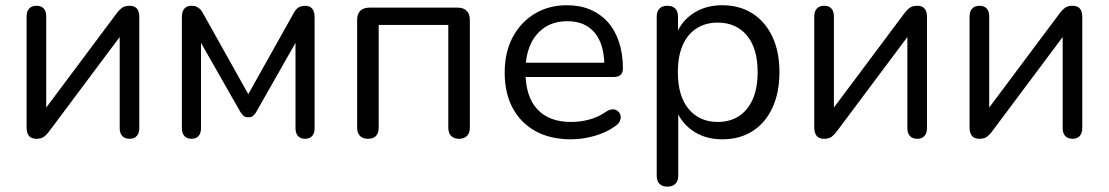

<svg xmlns="http://www.w3.org/2000/svg" viewBox="-20 -515 4170 722"><path d="M117.3 6.9Q105.8 6.9 97.3 2.6Q88.8 -1.8 84.4 -11.7Q80 -21.7 80 -36.7V-453.4Q80 -472.9 90 -483.1Q99.9 -493.3 117.4 -493.3Q134.9 -493.3 144.3 -483.1Q153.8 -472.9 153.8 -453.4V-77.1H128.8L420.4 -467.1Q428.2 -477.9 438.9 -485.6Q449.6 -493.3 467 -493.3Q479.1 -493.3 487.1 -488.9Q495.1 -484.6 499.5 -475.1Q503.8 -465.7 503.8 -450.1V-32.9Q503.8 -14.5 494.4 -3.8Q484.9 6.9 467.5 6.9Q449 6.9 439.5 -3.8Q430.1 -14.5 430.1 -32.9V-409.7H455.5L163.5 -19.3Q156.1 -9 145.7 -1Q135.2 6.9 117.3 6.9Z M699.9 6.9Q682.9 6.9 673.5 -3.5Q664 -14 664 -32.4V-450.2Q664 -464.3 667.9 -473.7Q671.8 -483.1 680 -488.2Q688.2 -493.3 700.3 -493.3Q711.9 -493.3 719.9 -489.4Q727.9 -485.6 733.7 -479.3Q739.5 -473 743.9 -464.2L913.7 -160.8L1083.5 -464.2Q1088.4 -473.5 1094 -479.8Q1099.6 -486.1 1107.6 -489.7Q1115.6 -493.3 1126.7 -493.3Q1145.1 -493.3 1154 -482.4Q1163 -471.5 1163 -450.2V-32.4Q1163 -14 1153.8 -3.5Q1144.6 6.9 1127.1 6.9Q1110.1 6.9 1100.6 -3.5Q1091.2 -14 1091.2 -32.4V-393.2H1113.6L943 -93Q938.6 -85.1 932 -79.5Q925.4 -73.9 913.7 -73.9Q901.6 -73.9 895.6 -79.8Q889.5 -85.6 884.5 -93L713.4 -393.2H735.8V-32.4Q735.8 -14 726.6 -3.5Q717.4 6.9 699.9 6.9Z M1363.7 6.9Q1344.3 6.9 1333.7 -4Q1323 -14.9 1323 -34.8V-440.2Q1323 -462.5 1334.9 -474.4Q1346.8 -486.3 1369.2 -486.3H1700.6Q1723 -486.3 1734.9 -474.4Q1746.8 -462.5 1746.8 -440.2V-34.8Q1746.8 -14.9 1736.1 -4Q1725.4 6.9 1706 6.9Q1686.7 6.9 1676.2 -4Q1665.8 -14.9 1665.8 -34.8V-421.2H1404V-34.8Q1404 -14.9 1394.1 -4Q1384.1 6.9 1363.7 6.9Z M2127.3 8.9Q2050.1 8.9 1994.3 -21.5Q1938.6 -52 1908.2 -108.2Q1877.8 -164.4 1877.8 -241.9Q1877.8 -317.9 1907.7 -374.6Q1937.7 -431.3 1990.5 -463.3Q2043.3 -495.3 2111.7 -495.3Q2161 -495.3 2199.9 -478.8Q2238.7 -462.3 2266.1 -431.4Q2293.5 -400.5 2307.9 -356.3Q2322.4 -312.1 2322.4 -256.7Q2322.4 -241.4 2313.6 -233.5Q2304.8 -225.5 2288.2 -225.5H1939.6V-279H2269.4L2252.8 -265.6Q2252.8 -319.5 2237 -357.2Q2221.1 -394.8 2190.3 -415Q2159.5 -435.2 2113.5 -435.2Q2063 -435.2 2027.7 -411.5Q1992.4 -387.7 1974.2 -346.1Q1956.1 -304.5 1956.1 -249.7V-243.8Q1956.1 -152.2 2000.4 -104.3Q2044.7 -56.4 2127.2 -56.4Q2160.6 -56.4 2194.4 -65Q2228.2 -73.6 2259.9 -95.4Q2273.5 -104.3 2285 -103.8Q2296.4 -103.4 2303.8 -96.8Q2311.2 -90.3 2313.5 -80.5Q2315.7 -70.8 2311.1 -60.1Q2306.6 -49.3 2293.9 -41Q2261 -16.8 2215.8 -3.9Q2170.5 8.9 2127.3 8.9Z M2489.7 186.9Q2470.3 186.9 2459.9 176.2Q2449.5 165.5 2449.5 145.7V-452Q2449.5 -472.4 2459.9 -482.9Q2470.3 -493.3 2489.3 -493.3Q2508.7 -493.3 2519.1 -482.9Q2529.5 -472.4 2529.5 -452V-357.1L2518.5 -371.2Q2534.6 -428 2582.2 -461.6Q2629.7 -495.3 2696 -495.3Q2761 -495.3 2809.3 -464.6Q2857.5 -433.8 2884.2 -377.6Q2911 -321.3 2911 -243.4Q2911 -166.5 2884.5 -109.5Q2858 -52.5 2809.8 -21.8Q2761.5 8.9 2696 8.9Q2630.2 8.9 2582.9 -24.7Q2535.5 -58.4 2519 -113.8H2530.5V145.7Q2530.5 165.5 2519.8 176.2Q2509.1 186.9 2489.7 186.9ZM2679 -56.4Q2724.5 -56.4 2758.3 -78.1Q2792.1 -99.8 2810.5 -141.7Q2829 -183.5 2829 -243.4Q2829 -334 2788.3 -382Q2747.7 -430 2679 -430Q2633.5 -430 2599.7 -408.5Q2565.8 -387 2547.4 -345.4Q2529 -303.8 2529 -243.4Q2529 -153.3 2569.9 -104.8Q2610.8 -56.4 2679 -56.4Z M3079.3 6.9Q3067.8 6.9 3059.3 2.6Q3050.8 -1.8 3046.4 -11.7Q3042 -21.7 3042 -36.7V-453.4Q3042 -472.9 3052 -483.1Q3061.9 -493.3 3079.4 -493.3Q3096.9 -493.3 3106.3 -483.1Q3115.8 -472.9 3115.8 -453.4V-77.1H3090.8L3382.4 -467.1Q3390.2 -477.9 3400.9 -485.6Q3411.6 -493.3 3429 -493.3Q3441.1 -493.3 3449.1 -488.9Q3457.1 -484.6 3461.5 -475.1Q3465.8 -465.7 3465.8 -450.1V-32.9Q3465.8 -14.5 3456.4 -3.8Q3446.9 6.9 3429.5 6.9Q3411 6.9 3401.5 -3.8Q3392.1 -14.5 3392.1 -32.9V-409.7H3417.5L3125.5 -19.3Q3118.1 -9 3107.7 -1Q3097.2 6.9 3079.3 6.9Z M3663.3 6.9Q3651.8 6.9 3643.3 2.6Q3634.8 -1.8 3630.4 -11.7Q3626 -21.7 3626 -36.7V-453.4Q3626 -472.9 3636 -483.1Q3645.9 -493.3 3663.4 -493.3Q3680.9 -493.3 3690.3 -483.1Q3699.8 -472.9 3699.8 -453.4V-77.1H3674.8L3966.4 -467.1Q3974.2 -477.9 3984.9 -485.6Q3995.6 -493.3 4013 -493.3Q4025.1 -493.3 4033.1 -488.9Q4041.1 -484.6 4045.5 -475.1Q4049.8 -465.7 4049.8 -450.1V-32.9Q4049.8 -14.5 4040.4 -3.8Q4030.9 6.9 4013.5 6.9Q3995 6.9 3985.5 -3.8Q3976.1 -14.5 3976.1 -32.9V-409.7H4001.5L3709.5 -19.3Q3702.1 -9 3691.7 -1Q3681.2 6.9 3663.3 6.9Z"/></svg>

Font: Nunito ExtraLight
Style: Regular
Weight: 200
Designer: Vernon Adams
Foundry: Vernon Adams
Version: Version 3.602